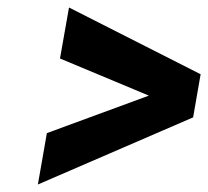

<svg xmlns="http://www.w3.org/2000/svg" viewBox="-20 -558 555 512"><path d="M377 -303 105 -203 81 -66 495 -245 515 -360 164 -538 140 -402Z"/></svg>

Font: Asimov
Style: NarIt
Weight: 500
Designer: Google
Version: Version 2.000980; 2014